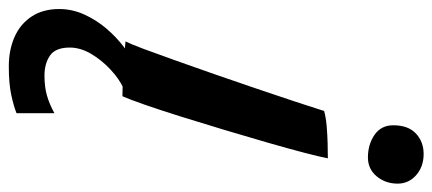

<svg xmlns="http://www.w3.org/2000/svg" viewBox="-375 -430 982 436"><g transform="rotate(90 116.0 -212.0)"><path d="M155 155.5V241.5Q139 248 113.2 253.5Q87.5 259 48.5 259Q11.5 259 -18 246Q-47.5 233 -64.5 207.2Q-81.5 181.5 -81.5 144.5Q-81.5 115 -69 87.5Q-56.5 60 -36.8 37Q-17 14 5 -2.5Q27 -19 46 -26.5L96.5 -0.5Q77 8.5 55.8 28.2Q34.5 48 20.2 72.2Q6 96.5 6 120.5Q6 153 24.2 165.5Q42.5 178 69.5 178Q95 178 114.5 172.5Q134 167 155 155.5ZM116.5 1Q101.5 1 80 0.2Q58.5 -0.5 35.5 -2.2Q12.5 -4 -8 -6Q-2.5 -16.5 8.8 -46.5Q20 -76.5 35 -118.8Q50 -161 66.8 -209Q83.5 -257 99.5 -304.2Q115.5 -351.5 128.8 -391.5Q142 -431.5 150 -457Q164 -461 184 -462.8Q204 -464.5 224 -465Q244 -465.5 257.5 -465.5Q254.5 -449 245 -412.5Q235.5 -376 221.8 -328.5Q208 -281 192.8 -230Q177.5 -179 162.8 -132Q148 -85 135.8 -49.8Q123.5 -14.5 116.5 1ZM247.5 -683Q276.5 -683 295.8 -666Q315 -649 315 -624Q315 -596.5 298.5 -576.5Q282 -556.5 255.5 -556.5Q226 -556.5 204.2 -571.5Q182.5 -586.5 182.5 -614Q182.5 -648 201.2 -665.5Q220 -683 247.5 -683Z"/></g></svg>

Font: Grandstander Thin Medium
Style: Italic
Weight: 500
Italic angle: -15°
Version: Version 1.200